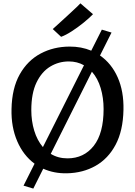

<svg xmlns="http://www.w3.org/2000/svg" viewBox="-20 -1030 808 1150"><path d="M179.5 99.5 121 82 187 -49.5Q119.5 -99.5 83 -184.5Q46.5 -269.5 49 -376.5Q51.5 -501.5 98.2 -584.5Q145 -667.5 222.8 -709Q300.5 -750.5 396 -751Q467 -751.5 526.5 -726.5L590 -852.5L648 -835L579 -697.5Q647.5 -650.5 684.8 -566.8Q722 -483 719.5 -372Q717 -247 672.5 -163.2Q628 -79.5 552.5 -36.8Q477 6 381 8Q303.5 9.5 239 -19.5ZM167.5 -370Q167.5 -305.5 185 -247.5Q202.5 -189.5 237 -149L483 -639Q442.5 -662 392 -662Q331.5 -662 280.5 -631Q229.5 -600 198.5 -535.5Q167.5 -471 167.5 -370ZM384 -81.5Q482.5 -81.5 541.5 -156.5Q600.5 -231.5 600.5 -377Q600.5 -444 583 -502.5Q565.5 -561 530.5 -600.5L284 -108.5Q328 -81.5 384 -81.5ZM346 -809.5 296 -856Q297 -857 314 -872.2Q331 -887.5 355 -909.5Q379 -931.5 403.2 -953.8Q427.5 -976 444 -992Q460.5 -1008 461.5 -1010L537 -945Q514.5 -921.5 480.2 -893.8Q446 -866 410 -842.8Q374 -819.5 346 -809.5Z"/></svg>

Font: Merriweather Sans
Style: Regular
Weight: 400
Designer: Eben Sorkin
Foundry: Eben Sorkin
Version: Version 1.008; ttfautohint (v1.7.19-72a1) -l 8 -r 50 -G 200 